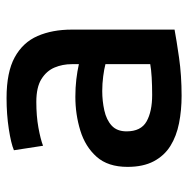

<svg xmlns="http://www.w3.org/2000/svg" viewBox="-14 -562 587 600"><g transform="rotate(-90 280.0 -261.5)"><path d="M281 12Q236 12 195.5 4Q155 -4 124.5 -23Q94 -42 76.5 -75Q59 -108 59 -157Q59 -218 90.5 -253.5Q122 -289 172.5 -304.5Q223 -320 278 -320Q307 -320 332.5 -317Q358 -314 380 -309V-331Q380 -360 369.5 -385Q359 -410 333.5 -426Q308 -442 262 -442Q218 -442 182 -435.5Q146 -429 125 -421L111 -512Q132 -521 177.5 -528Q223 -535 274 -535Q355 -535 401.5 -509.5Q448 -484 468 -438Q488 -392 488 -331V-10Q456 -4 400.5 4Q345 12 281 12ZM284 -80Q313 -80 338.5 -81.5Q364 -83 380 -86V-226Q365 -230 342 -233Q319 -236 296 -236Q265 -236 235.5 -229.5Q206 -223 188 -206.5Q170 -190 170 -160Q170 -115 201 -97.5Q232 -80 284 -80Z"/></g></svg>

Font: Ubuntu Sans Mono Medium
Style: Regular
Weight: 500
Monospace: yes
Designer: Dalton Maag Ltd
Foundry: Dalton Maag Ltd
Version: Version 1.006